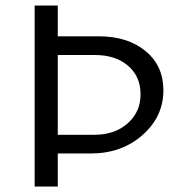

<svg xmlns="http://www.w3.org/2000/svg" viewBox="-20 -678 653 698"><path d="M339 -546Q444 -546 509 -492.5Q574 -439 574 -350Q574 -254 498 -187Q422 -120 310 -120H190V0H106V-658H190V-546ZM324 -188Q397 -188 444 -229.5Q491 -271 491 -335Q491 -400 445.5 -439Q400 -478 325 -478H190V-188Z"/></svg>

Font: EauTest Medium
Style: Regular
Weight: 500
Designer: Christian Thalmann (Catharsis Fonts)
Version: Version 0.001;PS 000.001;hotconv 1.0.88;makeotf.lib2.5.64775